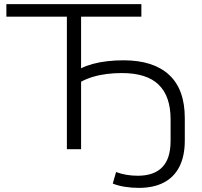

<svg xmlns="http://www.w3.org/2000/svg" viewBox="-20 -725 984 933"><path d="M655 188Q619 188 585.5 182.5Q552 177 528 167L544 111Q568 120 594.5 124.5Q621 129 650 129Q728 129 768.5 87.5Q809 46 809 -41V-145Q809 -257 751 -313.5Q693 -370 572 -370Q534 -370 498.5 -365.5Q463 -361 431.5 -351.5Q400 -342 374 -328V0H305V-644H11V-705H667V-644H374V-393Q397 -405 429.5 -414Q462 -423 500.5 -427.5Q539 -432 580 -432Q725 -432 801.5 -361.5Q878 -291 878 -151V-42Q878 33 852 84.5Q826 136 776 162Q726 188 655 188Z"/></svg>

Font: Nunito Sans 10pt SemiExpanded Light
Style: Regular
Weight: 300
Width: 6
Designer: Vernon Adams
Foundry: Vernon Adams
Version: Version 3.101;gftools[0.9.27]